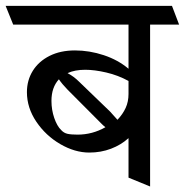

<svg xmlns="http://www.w3.org/2000/svg" viewBox="-45 -600 644 669"><path d="M579.1 -514.2H478V49.8L402.8 19V-118.7Q377 -95.2 341.8 -81.8Q306.6 -68.4 266.1 -68.4Q215.8 -68.4 165 -97.9Q114.3 -127.4 81.5 -176Q48.8 -224.6 48.8 -278.8Q48.8 -320.3 69.3 -353.3Q89.8 -386.2 127.7 -405.3Q165.5 -424.3 216.3 -424.3Q266.6 -424.3 316.7 -407.7Q366.7 -391.1 402.8 -360.4V-514.2H1L-25.4 -579.6H554.2ZM402.8 -272.5V-317.9Q366.2 -337.9 325.2 -347.4Q284.2 -356.9 252 -356.9Q215.8 -356.9 190.4 -345.2Q212.4 -333.5 230 -315.9L338.4 -211.4Q345.2 -204.6 364.3 -182.6Q382.8 -202.1 392.8 -223.9Q402.8 -245.6 402.8 -272.5ZM322.3 -156.7Q312.5 -164.6 309.1 -168.5L190.4 -287.6Q171.4 -307.1 160.2 -323.7Q134.3 -295.4 134.3 -248.5Q134.3 -217.3 144 -189Q153.8 -160.6 168 -147Q177.2 -136.7 189.9 -133.8Q202.6 -130.9 225.1 -130.9Q276.9 -130.9 322.3 -156.7Z"/></svg>

Font: Vesper Libre
Style: Regular
Weight: 400
Designer: Robert Keller & Kimya Gandhi
Foundry: Mota Italic
Version: Version 1.058